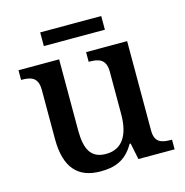

<svg xmlns="http://www.w3.org/2000/svg" viewBox="-103 -774 851 881"><g transform="rotate(-15 323.0 -334.0)"><path d="M165 -613H455V-678H165ZM268 10C332 10 388 -5 429 -78H434L450 0H622V-46H617C575 -46 540 -53 540 -111V-536H345V-490H348C391 -490 427 -482 427 -421V-220C427 -124 393 -61 313 -61C239 -61 217 -113 217 -199V-536H24V-490H27C72 -490 104 -480 104 -421V-187C104 -50 163 10 268 10Z"/></g></svg>

Font: Noto Serif Oriya Medium
Style: Regular
Weight: 500
Designer: David Williams
Foundry: Google LLC, David Williams
Version: Version 1.051